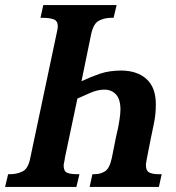

<svg xmlns="http://www.w3.org/2000/svg" viewBox="-39 -734 693 754"><path d="M-19 0 -7 -50H2Q28 -50 50 -61Q72 -72 80 -114L183 -601Q185 -609 186.5 -617.5Q188 -626 188 -630Q188 -652 172 -658Q156 -664 130 -664H120L131 -714H419L407 -664H397Q372 -664 350 -653Q328 -642 319 -600L281 -415Q317 -432 353.5 -444.5Q390 -457 439 -457Q501 -456 537 -423Q573 -390 573 -324Q573 -284 565 -247Q557 -210 552 -184L539 -118Q538 -111 536 -101.5Q534 -92 534 -86Q534 -63 547.5 -56.5Q561 -50 581 -50H596L585 0H313L324 -50H333Q355 -50 373 -61Q391 -72 400 -113L417 -198Q420 -209 424 -228.5Q428 -248 431 -269Q434 -290 434 -304Q434 -344 416.5 -363Q399 -382 371 -382Q345 -382 316 -369.5Q287 -357 265 -347L216 -115Q215 -105 213 -97Q211 -89 211 -84Q211 -62 224 -56Q237 -50 262 -50H273L261 0Z"/></svg>

Font: Noto Serif ExtraCondensed
Style: Bold Italic
Weight: 700
Width: 2
Italic angle: -12°
Designer: Monotype Design Team
Foundry: Monotype Imaging Inc.
Version: Version 2.013; ttfautohint (v1.8.4.7-5d5b)